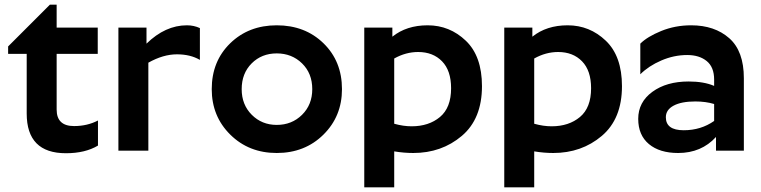

<svg xmlns="http://www.w3.org/2000/svg" viewBox="-20 -649 3280 827"><path d="M402 -22Q347 11 264 11Q95 11 95 -160V-417H15V-449L195 -629H224V-530H401V-417H224V-177Q224 -106 299 -106Q356 -106 402 -130Z M490 -530H611V-461Q692 -540 785 -540Q815 -540 841 -528V-391Q800 -415 742 -415Q683 -415 619 -379V0H490Z M1172 10Q1293 10 1373 -69Q1453 -148 1453 -265Q1453 -385 1373.5 -462.5Q1294 -540 1172 -540Q1051 -540 971.5 -462.5Q892 -385 892 -265Q892 -148 972 -69Q1052 10 1172 10ZM1172 -111Q1108 -111 1064.5 -154.5Q1021 -198 1021 -265Q1021 -333 1064 -376Q1107 -419 1172 -419Q1237 -419 1281 -376Q1325 -333 1325 -265Q1325 -198 1281 -154.5Q1237 -111 1172 -111Z M1753 -105Q1827 -105 1875 -145Q1923 -185 1923 -269Q1923 -345 1884 -385Q1845 -425 1781 -425Q1728 -425 1678 -397V-116Q1717 -105 1753 -105ZM1760 10Q1720 10 1678 3V158H1549V-530H1670V-491Q1731 -540 1822 -540Q1917 -540 1986.5 -473.5Q2056 -407 2056 -278Q2056 -137 1969 -63.5Q1882 10 1760 10Z M2356 -105Q2430 -105 2478 -145Q2526 -185 2526 -269Q2526 -345 2487 -385Q2448 -425 2384 -425Q2331 -425 2281 -397V-116Q2320 -105 2356 -105ZM2363 10Q2323 10 2281 3V158H2152V-530H2273V-491Q2334 -540 2425 -540Q2520 -540 2589.5 -473.5Q2659 -407 2659 -278Q2659 -137 2572 -63.5Q2485 10 2363 10Z M2925 -88Q2999 -88 3056 -128V-201Q3020 -212 2975 -212Q2915 -212 2881.5 -194Q2848 -176 2848 -144Q2848 -88 2925 -88ZM3056 -306Q3056 -360 3024 -386Q2992 -412 2940 -412Q2883 -412 2828.5 -388.5Q2774 -365 2738 -329V-461Q2768 -491 2828 -515.5Q2888 -540 2957 -540Q3058 -540 3121 -484.5Q3184 -429 3184 -312V0H3064V-59Q3001 10 2901 10Q2821 10 2775 -28.5Q2729 -67 2729 -137Q2729 -209 2790 -253.5Q2851 -298 2946 -298Q3012 -298 3056 -279Z"/></svg>

Font: Roundo SemiBold
Style: Regular
Weight: 600
Designer: Namrata Goyal (Gurmukhi), Shiva Nallaperumal (Latin)
Foundry: Indian Type Foundry
Version: Version 1.000;PS 1.0;hotconv 1.0.88;makeotf.lib2.5.647800